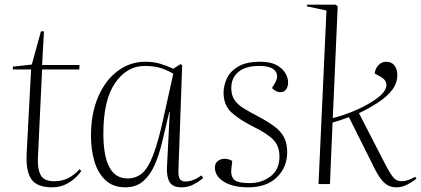

<svg xmlns="http://www.w3.org/2000/svg" viewBox="-20 -787 1801 821"><path d="M35 -502 116 -511 155 -653H168L160 -509H320L319 -490H160L142 -109Q140 -65 154 -38.5Q168 -12 212 -12Q245 -12 271 -25Q297 -38 320 -63L328 -56Q306 -25 274 -5.5Q242 14 203 14Q138 14 114 -21Q90 -56 94 -132L113 -490H35Z M743 -59Q742 -31 749.5 -21Q757 -11 772 -11Q807 -11 841 -37L849 -26Q830 -10 807 2Q784 14 756 14Q719 14 705.5 -8Q692 -30 694 -73L706 -309H704L672 -174Q660 -124 641 -81Q622 -38 592 -12Q562 14 516 14Q463 14 430.5 -17Q398 -48 383.5 -98Q369 -148 369 -206Q369 -302 400 -373.5Q431 -445 484 -484Q537 -523 601 -523Q637 -523 666.5 -514Q696 -505 721 -493L752 -513L759 -508ZM525 -24Q561 -24 587 -45.5Q613 -67 635 -124Q657 -181 680 -287L721 -472Q687 -491 660.5 -498Q634 -505 598 -505Q523 -505 472.5 -432.5Q422 -360 422 -216Q422 -24 525 -24Z M1048 -4Q1099 -4 1137 -33Q1175 -62 1175 -118Q1175 -161 1150 -188Q1125 -215 1062 -246Q1004 -275 970 -306Q936 -337 936 -391Q936 -420 949.5 -450.5Q963 -481 997.5 -502Q1032 -523 1094 -523Q1136 -523 1162 -509Q1188 -495 1200 -474.5Q1212 -454 1212 -434Q1212 -418 1204 -405.5Q1196 -393 1179 -393Q1168 -393 1158.5 -398.5Q1149 -404 1143 -411L1154 -429Q1174 -461 1157.5 -483Q1141 -505 1088 -505Q1030 -505 999.5 -479.5Q969 -454 969 -411Q969 -380 982.5 -360Q996 -340 1020 -325Q1044 -310 1075 -294Q1121 -270 1150.5 -248.5Q1180 -227 1194 -201Q1208 -175 1208 -136Q1208 -72 1164 -29Q1120 14 1041 14Q977 14 938 -9.5Q899 -33 899 -71Q899 -89 911.5 -98.5Q924 -108 940 -108Q957 -108 973 -99L969 -62Q966 -37 979.5 -20.5Q993 -4 1048 -4Z M1376 -742 1292 -760 1293 -767H1416L1424 -759L1403 -282Q1447 -293 1491.5 -311.5Q1536 -330 1574 -354Q1624 -386 1631 -414Q1638 -442 1607 -459L1582 -473Q1585 -495 1599 -509Q1613 -523 1631 -523Q1655 -523 1667 -506.5Q1679 -490 1679 -467Q1679 -432 1657 -402.5Q1635 -373 1591 -345Q1569 -331 1547.5 -319.5Q1526 -308 1515 -303L1624 -91Q1648 -45 1661.5 -28.5Q1675 -12 1698 -12Q1723 -12 1755 -31L1761 -23Q1745 -10 1722 2Q1699 14 1674 14Q1646 14 1625.5 -3.5Q1605 -21 1583 -64L1472 -286Q1453 -279 1436.5 -273.5Q1420 -268 1402 -263L1391 0H1342Z"/></svg>

Font: Literata 72pt ExtraLight
Style: Italic
Weight: 200
Italic angle: -2°
Designer: Latin by Veronika Burian and Jose Scaglione. Greek by Irene Vlachou. Cyrillic by Vera Evstafieva
Foundry: TypeTogether
Version: Version 3.002